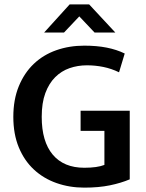

<svg xmlns="http://www.w3.org/2000/svg" viewBox="-20 -849 667 879"><path d="M366 -640Q423 -640 468.5 -631Q514 -622 551 -604L525 -518Q490 -535 453 -542.5Q416 -550 378 -550Q336 -550 298.5 -537Q261 -524 232.5 -495.5Q204 -467 187.5 -422.5Q171 -378 171 -314Q171 -201 221.5 -141Q272 -81 366 -81Q425 -81 458 -94V-250H349V-342H574V-28Q534 -11 483 -0.5Q432 10 366 10Q298 10 238.5 -11Q179 -32 135 -73Q91 -114 66 -174.5Q41 -235 41 -314Q41 -393 66 -454Q91 -515 134.5 -556.5Q178 -598 237.5 -619Q297 -640 366 -640ZM299 -829H388L508 -700H413L343 -774L273 -700H182Z"/></svg>

Font: Mukta Mahee SemiBold
Style: Regular
Weight: 600
Designer: Shuchita Grover, Noopur Datye, Girish Dalvi, Yashodeep Gholap
Foundry: Ek Type
Version: Version 2.538;PS 1.000;hotconv 16.6.51;makeotf.lib2.5.65220;